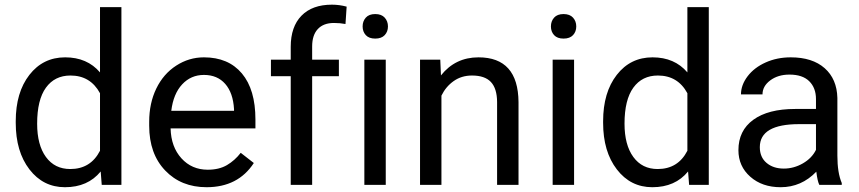

<svg xmlns="http://www.w3.org/2000/svg" viewBox="-20 -780 3626 810"><path d="M46.4 -268.6Q46.4 -390.1 104 -464.1Q161.6 -538.1 254.9 -538.1Q347.7 -538.1 401.9 -474.6V-750H492.2V0H409.2L404.8 -56.6Q350.6 9.8 253.9 9.8Q162.1 9.8 104.2 -65.4Q46.4 -140.6 46.4 -261.7ZM136.7 -258.3Q136.7 -168.5 173.8 -117.7Q210.9 -66.9 276.4 -66.9Q362.3 -66.9 401.9 -144V-386.7Q361.3 -461.4 277.3 -461.4Q210.9 -461.4 173.8 -410.2Q136.7 -358.9 136.7 -258.3Z M851.6 9.8Q744.1 9.8 676.8 -60.8Q609.4 -131.3 609.4 -249.5V-266.1Q609.4 -344.7 639.4 -406.5Q669.4 -468.3 723.4 -503.2Q777.3 -538.1 840.3 -538.1Q943.4 -538.1 1000.5 -470.2Q1057.6 -402.3 1057.6 -275.9V-238.3H699.7Q701.7 -160.2 745.4 -112.1Q789.1 -64 856.4 -64Q904.3 -64 937.5 -83.5Q970.7 -103 995.6 -135.3L1050.8 -92.3Q984.4 9.8 851.6 9.8ZM840.3 -463.9Q785.6 -463.9 748.5 -424.1Q711.4 -384.3 702.6 -312.5H967.3V-319.3Q963.4 -388.2 930.2 -426Q897 -463.9 840.3 -463.9Z M1206.5 0V-458.5H1123V-528.3H1206.5V-582.5Q1206.5 -667.5 1252 -713.9Q1297.4 -760.3 1380.4 -760.3Q1411.6 -760.3 1442.4 -752L1437.5 -678.7Q1414.6 -683.1 1388.7 -683.1Q1344.7 -683.1 1320.8 -657.5Q1296.9 -631.8 1296.9 -584V-528.3H1409.7V-458.5H1296.9V0Z M1607.4 0H1517.1V-528.3H1607.4ZM1509.8 -668.5Q1509.8 -690.4 1523.2 -705.6Q1536.6 -720.7 1563 -720.7Q1589.4 -720.7 1603 -705.6Q1616.7 -690.4 1616.7 -668.5Q1616.7 -646.5 1603 -631.8Q1589.4 -617.2 1563 -617.2Q1536.6 -617.2 1523.2 -631.8Q1509.8 -646.5 1509.8 -668.5Z M1837.4 -528.3 1840.3 -461.9Q1900.9 -538.1 1998.5 -538.1Q2166 -538.1 2167.5 -349.1V0H2077.1V-349.6Q2076.7 -406.7 2051 -434.1Q2025.4 -461.4 1971.2 -461.4Q1927.2 -461.4 1894 -438Q1860.8 -414.6 1842.3 -376.5V0H1752V-528.3Z M2401.9 0H2311.5V-528.3H2401.9ZM2304.2 -668.5Q2304.2 -690.4 2317.6 -705.6Q2331.1 -720.7 2357.4 -720.7Q2383.8 -720.7 2397.5 -705.6Q2411.1 -690.4 2411.1 -668.5Q2411.1 -646.5 2397.5 -631.8Q2383.8 -617.2 2357.4 -617.2Q2331.1 -617.2 2317.6 -631.8Q2304.2 -646.5 2304.2 -668.5Z M2524.4 -268.6Q2524.4 -390.1 2582 -464.1Q2639.6 -538.1 2732.9 -538.1Q2825.7 -538.1 2879.9 -474.6V-750H2970.2V0H2887.2L2882.8 -56.6Q2828.6 9.8 2731.9 9.8Q2640.1 9.8 2582.3 -65.4Q2524.4 -140.6 2524.4 -261.7ZM2614.7 -258.3Q2614.7 -168.5 2651.9 -117.7Q2689 -66.9 2754.4 -66.9Q2840.3 -66.9 2879.9 -144V-386.7Q2839.4 -461.4 2755.4 -461.4Q2689 -461.4 2651.9 -410.2Q2614.7 -358.9 2614.7 -258.3Z M3436.5 0Q3428.7 -15.6 3423.8 -55.7Q3360.8 9.8 3273.4 9.8Q3195.3 9.8 3145.3 -34.4Q3095.2 -78.6 3095.2 -146.5Q3095.2 -229 3158 -274.7Q3220.7 -320.3 3334.5 -320.3H3422.4V-361.8Q3422.4 -409.2 3394 -437.3Q3365.7 -465.3 3310.5 -465.3Q3262.2 -465.3 3229.5 -440.9Q3196.8 -416.5 3196.8 -381.8H3106Q3106 -421.4 3134 -458.3Q3162.1 -495.1 3210.2 -516.6Q3258.3 -538.1 3315.9 -538.1Q3407.2 -538.1 3459 -492.4Q3510.7 -446.8 3512.7 -366.7V-123.5Q3512.7 -50.8 3531.2 -7.8V0ZM3286.6 -68.8Q3329.1 -68.8 3367.2 -90.8Q3405.3 -112.8 3422.4 -147.9V-256.3H3351.6Q3185.5 -256.3 3185.5 -159.2Q3185.5 -116.7 3213.9 -92.8Q3242.2 -68.8 3286.6 -68.8Z"/></svg>

Font: Vazir
Style: Regular
Weight: 400
Designer: Saber Rastikerdar
Foundry: Saber Rastikerdar
Version: Version 30.0.0